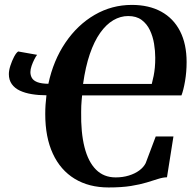

<svg xmlns="http://www.w3.org/2000/svg" viewBox="-20 -772 806 802"><path d="M433.5 11Q351.5 11 292 -25.2Q232.5 -61.5 200.8 -130Q169 -198.5 169 -295.5Q169 -315.5 170.2 -333.8Q171.5 -352 174 -374Q141 -374 112.5 -378.8Q84 -383.5 62.8 -393.5Q41.5 -403.5 29.2 -420.8Q17 -438 17 -462.5Q17 -478 23.5 -498Q30 -518 38.8 -534.8Q47.5 -551.5 56 -557L135 -543Q130 -537 123.5 -524.2Q117 -511.5 112 -497Q107 -482.5 107 -471Q107 -457 113.5 -446Q120 -435 136.2 -428.8Q152.5 -422.5 182 -422Q203 -520 253.5 -594.2Q304 -668.5 375.5 -710Q447 -751.5 530.5 -751.5Q602 -751.5 653.2 -723.5Q704.5 -695.5 732 -642Q759.5 -588.5 759.5 -512.5Q759.5 -471.5 753 -433.5Q746.5 -395.5 738 -373.5H323Q322 -363 321 -352.2Q320 -341.5 319.5 -330Q319 -318.5 319 -305Q317.5 -218.5 333 -157.2Q348.5 -96 381 -63.5Q413.5 -31 463 -31Q493 -31 518.2 -38.8Q543.5 -46.5 561.8 -60Q580 -73.5 588.5 -90.5L630.5 -202H704.5L677.5 -31.5Q660 -31 640 -24.5Q620 -18 592.8 -9.8Q565.5 -1.5 527 4.8Q488.5 11 433.5 11ZM614 -421.5Q618.5 -439 621.8 -455.2Q625 -471.5 626.8 -489.8Q628.5 -508 628.5 -531Q628.5 -559 623.5 -589.5Q618.5 -620 606 -646.2Q593.5 -672.5 571.5 -688.8Q549.5 -705 515.5 -705Q483 -705 453.2 -687.5Q423.5 -670 398.5 -634.8Q373.5 -599.5 355.2 -546.2Q337 -493 327 -421.5Z"/></svg>

Font: Merriweather 72pt
Style: Bold Italic
Weight: 700
Italic angle: -7.8°
Version: Version 2.101